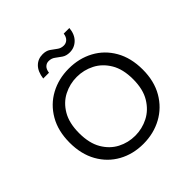

<svg xmlns="http://www.w3.org/2000/svg" viewBox="-186 -855 1013 1013"><g transform="rotate(-45 321.0 -348.5)"><path d="M319 7Q242 7 180.5 -27Q119 -61 83.5 -124Q48 -187 48 -273Q48 -360 84.5 -423Q121 -486 183 -519.5Q245 -553 321 -553Q398 -553 460 -519.5Q522 -486 558 -423Q594 -360 594 -273Q594 -187 557.5 -124Q521 -61 458.5 -27Q396 7 319 7ZM319 -54Q371 -54 417 -77.5Q463 -101 492.5 -149.5Q522 -198 522 -273Q522 -348 493 -396.5Q464 -445 418 -468.5Q372 -492 320 -492Q268 -492 222 -468.5Q176 -445 147.5 -396.5Q119 -348 119 -273Q119 -198 147.5 -149.5Q176 -101 221.5 -77.5Q267 -54 319 -54ZM386 -609Q360 -609 342.5 -621Q325 -633 310 -644.5Q295 -656 274 -656Q258 -656 246.5 -645Q235 -634 232 -611H189Q195 -657 218.5 -680.5Q242 -704 277 -704Q303 -704 320 -692.5Q337 -681 352.5 -669Q368 -657 389 -657Q406 -657 418 -668.5Q430 -680 433 -702H475Q471 -658 446 -633.5Q421 -609 386 -609Z"/></g></svg>

Font: Parkinsans Light
Style: Regular
Weight: 300
Designer: Red Stone, Indian Type Foundry
Foundry: Indian Type Foundry
Version: Version 1.000